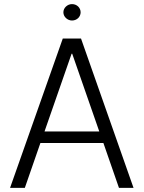

<svg xmlns="http://www.w3.org/2000/svg" viewBox="-20 -916 700 936"><path d="M101 0 177 -219H484L560 0H631L375 -728H286L29 0ZM197 -275 329 -654H332L464 -275ZM289 -856C289 -834 309 -816 331 -816C355 -816 373 -834 373 -856C373 -878 355 -896 331 -896C309 -896 289 -878 289 -856Z"/></svg>

Font: Wafeq Light
Style: Regular
Weight: 300
Designer: Rasmus Andersson & Azza Alameddine
Foundry: Google & TypeTogether
Version: Version 3.000;January 28, 2025;FontCreator 15.0.0.3014 64-bi